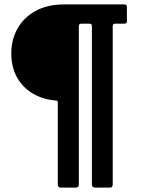

<svg xmlns="http://www.w3.org/2000/svg" viewBox="-20 -762 643 867"><path d="M499 -655Q489 -655 489 -644V71Q489 76 486.5 80.5Q484 85 477 85H410Q395 85 395 71V-645Q395 -655 384 -655H346Q336 -655 336 -644V71Q336 85 323 85H254Q241 85 241 71V-300Q241 -307 233 -308Q177 -312 131 -338Q85 -364 58 -410.5Q31 -457 31 -522Q31 -582 58.5 -632Q86 -682 139.5 -712Q193 -742 270 -742H541Q553 -742 553 -732V-665Q553 -655 541 -655Z"/></svg>

Font: Libre Franklin
Style: Bold
Weight: 700
Designer: Pablo Impallari, Rodrigo Fuenzalida, Nhung Nguyen
Foundry: Impallari Type
Version: Version 3.000